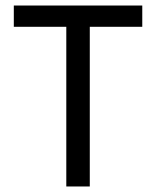

<svg xmlns="http://www.w3.org/2000/svg" viewBox="-20 -675 565 695"><path d="M495 -655V-578H305V0H220V-578H30V-655Z"/></svg>

Font: Ropa Sans
Style: Regular
Weight: 400
Designer: Botio Nikoltchev
Foundry: Botio Nikoltchev
Version: Version 1.100